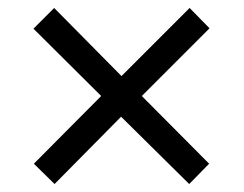

<svg xmlns="http://www.w3.org/2000/svg" viewBox="-20 -594 612 482"><path d="M456 -574 506 -523 336 -353 505 -183 455 -132 284 -301 117 -132 65 -183 234 -353 64 -522 116 -574 285 -403Z"/></svg>

Font: Noto Sans Carian
Style: Regular
Weight: 400
Designer: Monotype Design Team
Foundry: Monotype Imaging Inc.
Version: Version 2.002; ttfautohint (v1.8.4.7-5d5b)